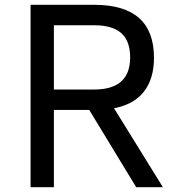

<svg xmlns="http://www.w3.org/2000/svg" viewBox="-20 -778 746 798"><path d="M351 -321H204V0H107V-758H372Q620 -758 620 -538Q620 -451 578.5 -397.5Q537 -344 454 -328L657 0H546ZM204 -406H372Q520 -406 521 -538Q521 -608 484 -640.5Q447 -673 372 -673H204Z"/></svg>

Font: Biryani
Style: Regular
Weight: 400
Designer: Dan Reynolds and Mathieu Réguer
Foundry: Dan Reynolds and Mathieu Réguer
Version: Version 1.004; ttfautohint (v1.1) -l 5 -r 5 -G 72 -x 0 -D la